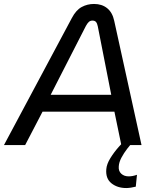

<svg xmlns="http://www.w3.org/2000/svg" viewBox="-58 -733 777 970"><path d="M580 217Q535 217 505 193Q475 169 479 122Q481 96 499.5 66Q518 36 542 9Q566 -18 585 -36Q604 -54 607 -57L634 -40Q629 -35 615.5 -19.5Q602 -4 585 18Q568 40 555.5 63.5Q543 87 542 108Q540 131 554.5 144.5Q569 158 592 158Q602 158 612.5 156Q623 154 634 150L628 210Q617 213 603.5 215Q590 217 580 217ZM-38 0 305 -642Q326 -682 354.5 -697.5Q383 -713 417 -713Q457 -713 483.5 -691.5Q510 -670 519 -628L657 0H555L520 -169H157L69 0ZM198 -254H504L436 -600Q433 -615 427 -622Q421 -629 409 -629Q398 -629 390.5 -622Q383 -615 376 -602Z"/></svg>

Font: MuseoModerno
Style: Italic
Weight: 400
Italic angle: -9°
Designer: Pablo Cosgaya, Héctor Gatti, Marcela Romero, and the Authors of The MuseoModerno Project.
Foundry: Omnibus-Type Team
Version: Version 1.003